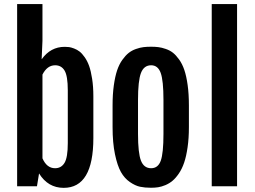

<svg xmlns="http://www.w3.org/2000/svg" viewBox="-20 -908 1241 936"><path d="M63.5 0V-888.2H187V-709L183.1 -620.1L183.6 -619.6Q226.6 -679.7 295.4 -679.7Q306.6 -679.7 316.4 -678.5Q326.2 -677.2 341.1 -671.6Q356 -666 367.9 -656.7Q379.9 -647.5 392.8 -629.2Q405.8 -610.8 414.6 -586.2Q423.3 -561.5 429.2 -523.4Q435.1 -485.4 435.1 -438.5V-234.9Q435.1 7.8 290.5 7.8Q213.9 7.8 170.4 -62.5L160.2 0ZM187 -136.2Q208 -87.9 248.5 -87.9Q278.8 -87.9 294.7 -114.3Q310.5 -140.6 310.5 -210.4V-467.8Q310.5 -537.6 294.9 -563.7Q279.3 -589.8 249 -589.8Q210 -589.8 187 -544.4Z M715.8 7.3Q686 7.3 662.8 2.4Q639.6 -2.4 613.3 -20.5Q586.9 -38.6 569.6 -69.3Q552.2 -100.1 540.5 -156Q528.8 -211.9 528.8 -288.6V-394Q528.8 -448.2 534.9 -491.9Q541 -535.6 551 -565.2Q561 -594.7 576.4 -616.2Q591.8 -637.7 607.2 -649.9Q622.6 -662.1 642.8 -669.2Q663.1 -676.3 679.4 -678.2Q695.8 -680.2 716.3 -680.2Q736.3 -680.2 752.2 -678.2Q768.1 -676.3 788.1 -669.4Q808.1 -662.6 823 -650.9Q837.9 -639.2 853.3 -617.7Q868.7 -596.2 878.7 -566.7Q888.7 -537.1 894.8 -493.2Q900.9 -449.2 900.9 -394V-288.6Q900.9 -234.4 894.5 -190.2Q888.2 -146 877.9 -115.7Q867.7 -85.4 852.3 -62.7Q836.9 -40 821.3 -26.9Q805.7 -13.7 786.4 -5.6Q767.1 2.4 750.7 4.9Q734.4 7.3 715.8 7.3ZM716.8 -87.9Q750.5 -87.9 763.7 -124.5Q776.9 -161.1 776.9 -255.4V-420.9Q776.9 -515.1 763.4 -552.5Q750 -589.8 716.8 -589.8Q681.6 -589.8 667.2 -552.2Q652.8 -514.6 652.8 -420.9V-255.4Q652.8 -161.6 667.2 -124.8Q681.6 -87.9 716.8 -87.9Z M1012.2 0V-888.2H1135.7V0Z"/></svg>

Font: FjallaOne
Style: Regular
Weight: 400
Designer: Irina Smirnova
Foundry: Irina Smirnova
Version: Version 1.001